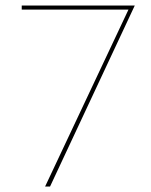

<svg xmlns="http://www.w3.org/2000/svg" viewBox="-20 -678 550 698"><path d="M470 -658 162 0H144L447 -643H59V-658Z"/></svg>

Font: Ysabeau Infant Thin
Style: Regular
Weight: 200
Designer: Christian Thalmann (Catharsis Fonts)
Version: Version 0.003